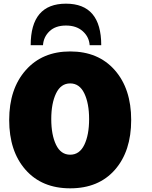

<svg xmlns="http://www.w3.org/2000/svg" viewBox="-20 -998 830 1045"><path d="M362 27Q208 27 119 -74Q30 -175 30 -345Q30 -514 120 -616Q210 -718 362 -718Q515 -718 604.5 -616.5Q694 -515 694 -345Q694 -175 605.5 -74Q517 27 362 27ZM465 -350Q465 -435 439 -489.5Q413 -544 362 -544Q311 -544 285 -489.5Q259 -435 259 -350Q259 -264 285 -210Q311 -156 362 -156Q413 -156 439 -210Q465 -264 465 -350ZM531 -752H468Q465 -797 430.5 -828Q396 -859 339 -859Q282 -859 249.5 -828Q217 -797 214 -752H147Q147 -978 339 -978Q531 -978 531 -752Z"/></svg>

Font: Repo
Style: ExtraBlack
Weight: 1000
Designer: Stefan Peev
Foundry: Context Ltd
Version: Version 001.000